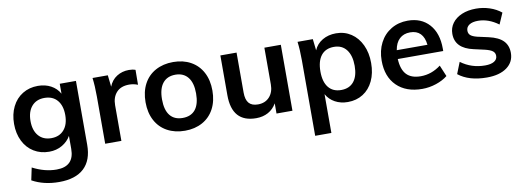

<svg xmlns="http://www.w3.org/2000/svg" viewBox="-58 -871 3979 1448"><g transform="rotate(-10 1931.0 -147.0)"><path d="M556 -505V-16Q556 102 491 163Q426 224 300 224Q183 224 94 175L114 80Q206 128 297 128Q432 128 432 -6V-106Q409 -65 365 -39.5Q321 -14 266 -14Q200 -14 148.5 -45.5Q97 -77 68.5 -134.5Q40 -192 40 -266Q40 -340 68.5 -397.5Q97 -455 148.5 -486.5Q200 -518 266 -518Q322 -518 365.5 -494.5Q409 -471 432 -429V-505ZM432 -266Q432 -338 397 -379Q362 -420 299 -420Q237 -420 201.5 -379Q166 -338 166 -266Q166 -194 201.5 -153Q237 -112 299 -112Q361 -112 396.5 -153Q432 -194 432 -266Z M1013 -509 1012 -395Q980 -408 946 -408Q882 -408 848.5 -371Q815 -334 815 -273V0H691V-362Q691 -442 683 -505H800L810 -416Q829 -465 870 -491Q911 -517 963 -517Q992 -517 1013 -509Z M1045 -255Q1045 -335 1076.5 -394.5Q1108 -454 1166.5 -486Q1225 -518 1302 -518Q1378 -518 1436 -486Q1494 -454 1525.5 -394.5Q1557 -335 1557 -255Q1557 -175 1525.5 -115.5Q1494 -56 1436 -24Q1378 8 1302 8Q1225 8 1166.5 -24Q1108 -56 1076.5 -115.5Q1045 -175 1045 -255ZM1432 -255Q1432 -336 1398 -378.5Q1364 -421 1302 -421Q1239 -421 1205 -378.5Q1171 -336 1171 -255Q1171 -173 1204.5 -131.5Q1238 -90 1301 -90Q1365 -90 1398.5 -131.5Q1432 -173 1432 -255Z M2125 -505V0H2003V-78Q1979 -36 1939 -14Q1899 8 1847 8Q1662 8 1662 -200V-505H1786V-199Q1786 -144 1808.5 -118Q1831 -92 1878 -92Q1933 -92 1966 -128Q1999 -164 1999 -224V-505Z M2772 -252Q2772 -174 2744 -115Q2716 -56 2665.5 -24Q2615 8 2549 8Q2494 8 2451 -15.5Q2408 -39 2385 -81V216H2261V-362Q2261 -442 2253 -505H2370L2380 -418Q2400 -465 2445 -491.5Q2490 -518 2549 -518Q2614 -518 2664.5 -484.5Q2715 -451 2743.5 -390.5Q2772 -330 2772 -252ZM2646 -252Q2646 -331 2612 -375.5Q2578 -420 2516 -420Q2452 -420 2418 -377Q2384 -334 2384 -254Q2384 -175 2418 -132.5Q2452 -90 2515 -90Q2578 -90 2612 -132Q2646 -174 2646 -252Z M3323 -246H2975Q2979 -165 3015.5 -126.5Q3052 -88 3124 -88Q3207 -88 3278 -142L3314 -56Q3278 -27 3225.5 -9.5Q3173 8 3119 8Q2995 8 2924 -62Q2853 -132 2853 -254Q2853 -331 2884 -391Q2915 -451 2971 -484.5Q3027 -518 3098 -518Q3202 -518 3262.5 -450.5Q3323 -383 3323 -265ZM2979 -313H3214Q3208 -370 3179.5 -399Q3151 -428 3101 -428Q3051 -428 3019.5 -398.5Q2988 -369 2979 -313Z M3396 -56 3431 -144Q3512 -84 3616 -84Q3661 -84 3685.5 -99Q3710 -114 3710 -141Q3710 -164 3693 -177.5Q3676 -191 3635 -201L3551 -220Q3413 -250 3413 -361Q3413 -407 3439 -442.5Q3465 -478 3512 -498Q3559 -518 3621 -518Q3675 -518 3725 -501.5Q3775 -485 3813 -454L3776 -369Q3700 -425 3620 -425Q3577 -425 3553 -409Q3529 -393 3529 -365Q3529 -343 3543.5 -330Q3558 -317 3593 -308L3679 -289Q3754 -272 3788.5 -236.5Q3823 -201 3823 -144Q3823 -74 3767 -33Q3711 8 3614 8Q3477 8 3396 -56Z"/></g></svg>

Font: Muli
Style: Bold
Weight: 700
Designer: Vernon Adams
Foundry: Vernon Adams
Version: Version 2.001